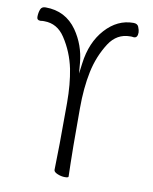

<svg xmlns="http://www.w3.org/2000/svg" viewBox="-81 -766 662 831"><g transform="rotate(10 250.0 -350.5)"><path d="M202 -462Q187 -534 148 -593Q114 -645 57 -645H50Q46 -645 41 -644H39Q24 -644 24 -658Q24 -677 30 -692Q35 -705 52 -705Q140 -705 190 -634Q233 -572 240 -495L244 -448L250 -494Q262 -588 315 -646.5Q368 -705 438 -705Q456 -705 461 -692Q467 -677 467 -668Q467 -644 451 -644H449Q444 -645 441 -645H434Q376 -645 342 -593Q304 -534 289 -462.5Q274 -391 274 -300Q274 -95 275.5 -60Q277 -25 277 -1Q277 4 261 4Q245 4 228.5 -3Q212 -10 212 -19Q215 -108 215 -303Q215 -309 215 -315Q215 -396 202 -462Z"/></g></svg>

Font: Moon Stars Kai T HW Light
Style: Regular
Weight: 300
Designer: GuiWonder
Version: Version 1.101